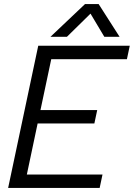

<svg xmlns="http://www.w3.org/2000/svg" viewBox="-20 -924 658 944"><path d="M398 -904H465L568 -743H493L425 -857L309 -743H228ZM168 -699H618L604 -633H232L179 -383H458L444 -317H165L112 -66H484L470 0H20Z"/></svg>

Font: Prompt Light
Style: Italic
Weight: 300
Italic angle: -12°
Designer: Katatrad Team
Foundry: CadsonDemak
Version: Version 1.000